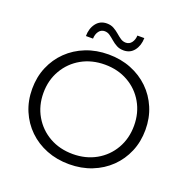

<svg xmlns="http://www.w3.org/2000/svg" viewBox="-152 -1022 1143 1171"><g transform="rotate(20 419.5 -437.0)"><path d="M420 6Q340 6 273 -20.5Q206 -47 156.5 -95Q107 -143 79.5 -208Q52 -273 52 -350Q52 -427 79.5 -492Q107 -557 156.5 -605Q206 -653 273 -679.5Q340 -706 420 -706Q499 -706 566 -679.5Q633 -653 682.5 -605Q732 -557 759.5 -492Q787 -427 787 -350Q787 -273 759.5 -208Q732 -143 682.5 -95Q633 -47 566 -20.5Q499 6 420 6ZM420 -60Q504 -60 570.5 -97.5Q637 -135 675 -201Q713 -267 713 -350Q713 -433 675 -499Q637 -565 570.5 -602.5Q504 -640 420 -640Q335 -640 268.5 -602.5Q202 -565 163.5 -499Q125 -433 125 -350Q125 -267 163.5 -201Q202 -135 268.5 -97.5Q335 -60 420 -60ZM495 -760Q469 -760 449.5 -770.5Q430 -781 414 -795Q398 -809 382.5 -820Q367 -831 348 -831Q325 -831 311 -812Q297 -793 296 -764H250Q250 -813 275.5 -846.5Q301 -880 345 -880Q371 -880 390.5 -869Q410 -858 426 -844Q442 -830 457.5 -819.5Q473 -809 492 -809Q515 -809 529 -828Q543 -847 544 -874H589Q588 -825 563 -792.5Q538 -760 495 -760Z"/></g></svg>

Font: Montserrat
Style: Regular
Weight: 400
Designer: Julieta Ulanovsky
Foundry: Julieta Ulanovsky
Version: Version 9.000; ttfautohint (v1.8.4.7-5d5b)